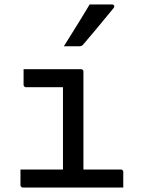

<svg xmlns="http://www.w3.org/2000/svg" viewBox="-20 -843 640 863"><path d="M263 -56V-96Q263 -117 263 -138.5Q263 -160 263 -181Q263 -208 263 -235Q263 -262 263 -289Q263 -316 263 -343Q263 -370 263 -397Q263 -424 263 -451H248Q223 -451 198 -451Q173 -451 148 -451Q123 -451 97 -451Q94 -451 91.5 -452.5Q89 -454 87.5 -456.5Q86 -459 86 -462Q86 -480 86 -497Q86 -514 86 -532Q129 -532 172 -532Q215 -532 258 -532Q301 -532 344 -532Q348 -532 350 -530.5Q352 -529 353.5 -527Q355 -525 355 -521Q355 -473 355 -425.5Q355 -378 355 -331Q355 -284 355 -237.5Q355 -191 355 -145.5Q355 -100 355 -56ZM72 -81H523Q527 -81 529 -79.5Q531 -78 532.5 -76Q534 -74 534 -70Q534 -58 534 -46.5Q534 -35 534 -23.5Q534 -12 534 0H83Q80 0 77.5 -1.5Q75 -3 73.5 -5Q72 -7 72 -11Q72 -23 72 -34.5Q72 -46 72 -57.5Q72 -69 72 -81ZM383 -823Q413 -823 434.5 -823Q456 -823 483 -823Q491 -823 493 -817Q495 -811 490 -806Q466 -777 445.5 -752Q425 -727 404 -702Q383 -677 354 -643Q352 -640 347.5 -637.5Q343 -635 337 -635Q318 -635 301.5 -635Q285 -635 267 -635Q286 -665 305.5 -696.5Q325 -728 344.5 -759.5Q364 -791 383 -823Z"/></svg>

Font: Rec Mono Linear
Style: Regular
Weight: 400
Monospace: yes
Version: Version 1.085; ttfautohint (v1.8.4.7-5d5b)